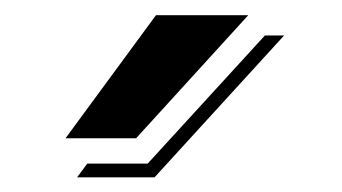

<svg xmlns="http://www.w3.org/2000/svg" viewBox="-20 -769 462 259"><path d="M190.4 -748.5H314.9L163.6 -582.5H68.4ZM97.7 -548.3H179.2L337.4 -721.2H363.3L188.5 -529.8H84Z"/></svg>

Font: Vast Shadow
Style: Regular
Weight: 400
Designer: Nicole Fally
Foundry: Nicole Fally
Version: Version 1.002